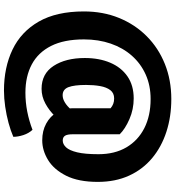

<svg xmlns="http://www.w3.org/2000/svg" viewBox="25 -749 926 1016"><g transform="rotate(90 488.0 -241.0)"><path d="M690.5 -163Q690.5 -134.5 698.2 -122.2Q706 -110 723.5 -110Q743 -110 759.5 -127.5Q776 -145 786 -186.2Q796 -227.5 796 -299Q796 -385 759.8 -446.8Q723.5 -508.5 658 -541.8Q592.5 -575 504 -575Q432.5 -575 374.5 -549Q316.5 -523 274.8 -475.8Q233 -428.5 210.8 -364Q188.5 -299.5 188.5 -222Q188.5 -117 223 -48.5Q257.5 20 320.8 53.8Q384 87.5 470.5 87.5Q521 87.5 570.5 77.8Q620 68 667 50Q685.5 70 694.8 98.5Q704 127 704 151.5Q672 165.5 630.5 176.8Q589 188 544.5 194.5Q500 201 459 201Q337 201 242.5 155.8Q148 110.5 94.2 16.8Q40.5 -77 40.5 -222Q40.5 -323.5 75 -408Q109.5 -492.5 171.8 -554.5Q234 -616.5 318.8 -650.5Q403.5 -684.5 504 -684.5Q597.5 -684.5 677.5 -658.5Q757.5 -632.5 817 -582.8Q876.5 -533 909.5 -460.8Q942.5 -388.5 942.5 -295.5Q942.5 -193 909.8 -128Q877 -63 826.5 -32.2Q776 -1.5 722.5 -1.5Q672 -1.5 633.8 -22.5Q595.5 -43.5 574.2 -78.8Q553 -114 553 -157.5V-363Q542 -372.5 529.5 -377.2Q517 -382 501 -382Q472.5 -382 457 -361.8Q441.5 -341.5 435.5 -307.8Q429.5 -274 429.5 -233.5Q429.5 -171 441.2 -140.2Q453 -109.5 484 -109.5Q503 -109.5 522.5 -121.5Q542 -133.5 558.5 -152.8Q575 -172 584 -193.5L635.5 -127.5Q623 -99 594.5 -69Q566 -39 528.5 -18.5Q491 2 450 2Q370 2 328.5 -62Q287 -126 287 -227Q287 -303 311.8 -361.2Q336.5 -419.5 384.2 -452.5Q432 -485.5 501 -485.5Q558.5 -485.5 610.2 -463Q662 -440.5 690.5 -411.5Z"/></g></svg>

Font: Signika Negative
Style: Bold
Weight: 700
Designer: Anna Giedry
Foundry: Anna Giedry
Version: Version 2.001